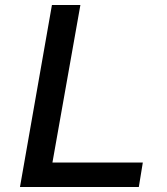

<svg xmlns="http://www.w3.org/2000/svg" viewBox="-20 -749 667 769"><path d="M60 0 188 -729H302L190 -98H552L536 0Z"/></svg>

Font: Hubot Sans Medium
Style: Italic
Weight: 500
Italic angle: -10°
Designer: Deni Anggara
Foundry: GitHub
Version: Version 1.001; ttfautohint (v1.8.4.7-5d5b);gftools[0.9.31]